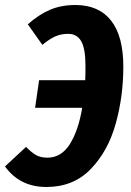

<svg xmlns="http://www.w3.org/2000/svg" viewBox="-45 -730 521 766"><path d="M447 -464Q447 -345 416.5 -236Q386 -127 317 -55.5Q248 16 140 16Q34 16 -25 -66L59 -144Q80 -122 98.5 -111.5Q117 -101 144 -101Q200 -101 234 -155.5Q268 -210 283 -300H95L111 -410H295Q296 -429 296 -467Q296 -536 279 -565.5Q262 -595 227 -595Q199 -595 176 -585Q153 -575 124 -551L66 -633Q110 -672 154.5 -691Q199 -710 256 -710Q349 -710 398 -648Q447 -586 447 -464Z"/></svg>

Font: Fira Sans Extra Condensed
Style: Bold Italic
Weight: 700
Width: 3
Italic angle: -8°
Designer: Carrois Corporate & Edenspiekermann AG
Foundry: Carrois Corporate GbR & Edenspiekermann AG
Version: Version 4.203